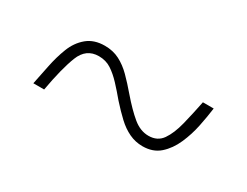

<svg xmlns="http://www.w3.org/2000/svg" viewBox="-33 -580 576 447"><g transform="rotate(30 255.0 -356.5)"><path d="M58 -277Q63 -301 68.5 -328.5Q74 -356 83.5 -380.5Q93 -405 111.5 -420.5Q130 -436 159 -436Q181 -436 198.5 -427Q216 -418 231.5 -402.5Q247 -387 264 -367Q289 -338 309 -321.5Q329 -305 351 -305Q375 -305 387.5 -323Q400 -341 407.5 -371Q415 -401 422 -436H451Q448 -413 442.5 -386Q437 -359 426 -334Q415 -309 397 -293Q379 -277 351 -277Q332 -277 315 -285Q298 -293 282.5 -307.5Q267 -322 250 -341Q235 -359 221 -374Q207 -389 192.5 -398.5Q178 -408 159 -408Q125 -408 111.5 -373.5Q98 -339 87 -277Z"/></g></svg>

Font: Noto Serif Khmer SemiCondensed Thin
Style: Regular
Weight: 250
Width: 4
Designer: Danh Hong and the Monotype Design Team
Foundry: Monotype Imaging Inc.
Version: Version 2.004